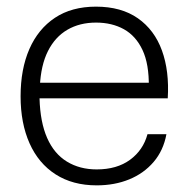

<svg xmlns="http://www.w3.org/2000/svg" viewBox="-20 -549 566 578"><path d="M271 9Q199 9 147.5 -24Q96 -57 69 -117.5Q42 -178 42 -259Q42 -341 68.5 -401.5Q95 -462 145.5 -495.5Q196 -529 269 -529Q345 -529 395 -494Q445 -459 467.5 -397Q490 -335 485 -253H99Q101 -181 122 -133.5Q143 -86 181.5 -62.5Q220 -39 271 -39Q332 -39 371.5 -68Q411 -97 424 -145H481Q472 -96 442.5 -61.5Q413 -27 369 -9Q325 9 271 9ZM100 -289 93 -300H435L428 -287Q429 -356 409 -398.5Q389 -441 353 -461Q317 -481 269 -481Q220 -481 183 -459.5Q146 -438 124.5 -395.5Q103 -353 100 -289Z"/></svg>

Font: Mona Sans ExtraLight Light
Style: Regular
Weight: 300
Version: Version 2.000